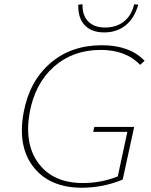

<svg xmlns="http://www.w3.org/2000/svg" viewBox="-20 -875 708 900"><path d="M469 -723Q409 -723 377 -757Q345 -791 347 -853L367 -855Q365 -804 393 -775Q421 -746 473 -746Q524 -746 560 -773.5Q596 -801 609 -855L628 -853Q610 -789 568.5 -756Q527 -723 469 -723ZM457 -663Q588 -663 658 -590L637 -571Q570 -641 452 -641Q322 -641 233 -562.5Q144 -484 119 -347Q93 -198 162 -107.5Q231 -17 369 -17Q454 -17 532 -48L577 -257H417L422 -280H609L555 -33Q462 5 364 5Q213 5 137 -92Q61 -189 91 -349Q118 -494 215.5 -578.5Q313 -663 457 -663Z"/></svg>

Font: EauTestText Extralight
Style: Italic
Weight: 250
Italic angle: -12°
Designer: Christian Thalmann (Catharsis Fonts)
Version: Version 0.001;PS 000.001;hotconv 1.0.88;makeotf.lib2.5.64775